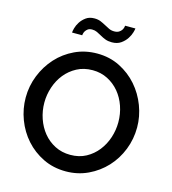

<svg xmlns="http://www.w3.org/2000/svg" viewBox="-131 -1022 1014 1133"><g transform="rotate(15 376.0 -455.5)"><path d="M375 5Q299 5 236.5 -25.5Q174 -56 129 -106.5Q84 -157 59.5 -222Q35 -287 35 -355Q35 -426 61 -491Q87 -556 132.5 -606Q178 -656 240.5 -685.5Q303 -715 377 -715Q453 -715 515.5 -683.5Q578 -652 622.5 -601Q667 -550 691.5 -485.5Q716 -421 716 -354Q716 -283 690.5 -218Q665 -153 619 -103.5Q573 -54 510.5 -24.5Q448 5 375 5ZM149 -355Q149 -305 165 -258Q181 -211 210.5 -175Q240 -139 282 -117.5Q324 -96 376 -96Q430 -96 471.5 -118.5Q513 -141 542 -178Q571 -215 586 -261Q601 -307 601 -355Q601 -406 585 -452.5Q569 -499 539.5 -534.5Q510 -570 468.5 -591.5Q427 -613 376 -613Q322 -613 280 -590.5Q238 -568 209 -532Q180 -496 164.5 -449.5Q149 -403 149 -355ZM441 -801Q418 -801 401 -807.5Q384 -814 369.5 -822.5Q355 -831 341 -837.5Q327 -844 311 -844Q294 -844 284.5 -837Q275 -830 270 -821.5Q265 -813 263.5 -805Q262 -797 262 -796H200Q200 -804 205 -823Q210 -842 222.5 -861.5Q235 -881 255.5 -896Q276 -911 307 -911Q329 -911 345.5 -904Q362 -897 376.5 -889Q391 -881 405.5 -874Q420 -867 438 -867Q456 -867 467 -874Q478 -881 483.5 -890Q489 -899 490.5 -906.5Q492 -914 492 -916H555Q555 -910 549.5 -891Q544 -872 531 -852Q518 -832 496 -816.5Q474 -801 441 -801Z"/></g></svg>

Font: IngvarSans
Style: Regular
Weight: 600
Version: Version 3.000